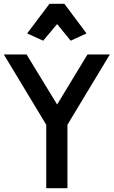

<svg xmlns="http://www.w3.org/2000/svg" viewBox="-30 -985 595 1005"><path d="M229 -965 112 -810 196 -772 269 -859 340 -772 423 -810 307 -965ZM-10 -700 212 -332V0H323V-332L545 -700H428L269 -438L109 -700Z"/></svg>

Font: Mint Spirit No2
Style: Bold
Weight: 700
Designer: HARENDAL Hirwen
Foundry: Arkandis Digital Foundry.
Version: Version 1.004;FFEdit